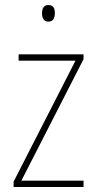

<svg xmlns="http://www.w3.org/2000/svg" viewBox="-20 -743 385 763"><path d="M172 -723C152 -723 147 -706 147 -690C147 -672 154 -657 172 -657C191 -657 198 -671 198 -691C198 -707 194 -723 172 -723ZM312 0V-25H65L312 -508V-527H54V-502H280L34 -21V0Z"/></svg>

Font: Noto Sans Oriya Cond Thin
Style: Regular
Weight: 100
Width: 3
Designer: Amélie Bonet and Sol Matas
Foundry: Google LLC
Version: Version 2.006